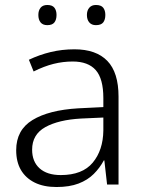

<svg xmlns="http://www.w3.org/2000/svg" viewBox="-20 -741 575 771"><path d="M279 -543Q366 -543 411 -496.5Q456 -450 456 -353V0H410L399 -97H397Q381 -67 356.5 -42.5Q332 -18 295.5 -4Q259 10 207 10Q155 10 119 -8Q83 -26 64 -58.5Q45 -91 45 -138Q45 -219 110.5 -259Q176 -299 294 -306L395 -311V-347Q395 -425 364.5 -459.5Q334 -494 272 -494Q233 -494 195 -484.5Q157 -475 115 -454L96 -501Q138 -521 183.5 -532Q229 -543 279 -543ZM306 -265Q215 -260 162 -230.5Q109 -201 109 -140Q109 -92 139 -65Q169 -38 224 -38Q311 -38 352.5 -88Q394 -138 395 -217V-269ZM134 -681Q134 -699 143 -710Q152 -721 170 -721Q190 -721 198.5 -710Q207 -699 207 -681Q207 -662 198.5 -651Q190 -640 170 -640Q152 -640 143 -651Q134 -662 134 -681ZM329 -681Q329 -699 338.5 -710Q348 -721 365 -721Q386 -721 394.5 -710Q403 -699 403 -681Q403 -662 394.5 -651Q386 -640 365 -640Q348 -640 338.5 -651Q329 -662 329 -681Z"/></svg>

Font: Noto Sans Hebrew Thin Light
Style: Regular
Weight: 300
Version: Version 3.001